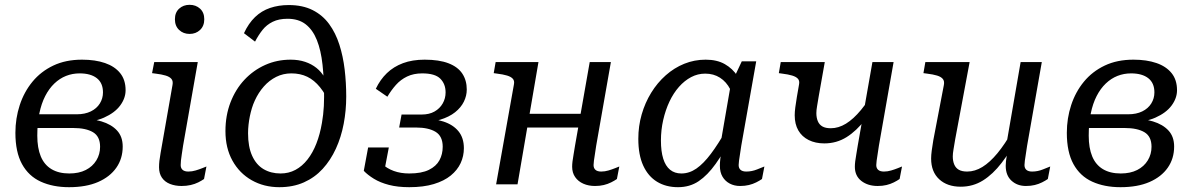

<svg xmlns="http://www.w3.org/2000/svg" viewBox="-20 -766 4969 798"><path d="M268 -45Q308 -45 336.5 -59.5Q365 -74 380.5 -99.5Q396 -125 396 -156Q396 -199 366.5 -216.5Q337 -234 284 -234H114L125 -291H299Q333 -291 357.5 -303Q382 -315 395 -336Q408 -357 408 -382Q408 -421 382.5 -441Q357 -461 311 -461Q281 -461 254.5 -450.5Q228 -440 206 -419Q184 -398 168 -367Q152 -336 143.5 -294.5Q135 -253 135 -202Q135 -151 149.5 -116Q164 -81 194 -63Q224 -45 268 -45ZM321 -518Q376 -518 416.5 -504Q457 -490 479.5 -462Q502 -434 502 -391Q502 -358 479.5 -327.5Q457 -297 412 -277Q367 -257 297 -257L337 -283L332 -249L305 -274Q360 -274 401.5 -261.5Q443 -249 466.5 -223.5Q490 -198 490 -157Q490 -107 463.5 -69Q437 -31 387.5 -9.5Q338 12 267 12Q200 12 149.5 -11Q99 -34 71.5 -84Q44 -134 44 -214Q44 -274 62 -329Q80 -384 115 -426.5Q150 -469 201.5 -493.5Q253 -518 321 -518Z M641 -71Q641 -84 642.5 -97.5Q644 -111 647.5 -130.5Q651 -150 656 -179L697 -413Q700 -429 692.5 -438Q685 -447 668.5 -452Q652 -457 627 -460L612 -462L621 -508H802L741 -161Q738 -140 735.5 -124.5Q733 -109 732 -98.5Q731 -88 731 -80Q731 -67 739 -60Q747 -53 763 -53Q778 -53 793 -57.5Q808 -62 820.5 -67Q833 -72 838 -74L828 -22Q818 -15 804 -8Q790 -1 772.5 3Q755 7 735 7Q708 7 686.5 -1.5Q665 -10 653 -27.5Q641 -45 641 -71ZM707 -686Q707 -714 724.5 -730Q742 -746 768 -746Q794 -746 811.5 -730Q829 -714 829 -686Q829 -658 811.5 -641.5Q794 -625 768 -625Q742 -625 724.5 -641.5Q707 -658 707 -686Z M1175 -688Q1139 -688 1113.5 -675.5Q1088 -663 1071 -641.5Q1054 -620 1040 -593L994 -628Q1013 -669 1040 -695Q1067 -721 1102.5 -733Q1138 -745 1180 -745Q1238 -745 1279.5 -724Q1321 -703 1348 -666Q1375 -629 1390.5 -580.5Q1406 -532 1412.5 -477Q1419 -422 1419 -365Q1419 -307 1408.5 -251.5Q1398 -196 1376 -148Q1354 -100 1321 -64Q1288 -28 1243 -8Q1198 12 1141 12Q1077 12 1026 -17Q975 -46 946 -98.5Q917 -151 917 -221Q917 -286 938 -340.5Q959 -395 996 -434.5Q1033 -474 1082 -496Q1131 -518 1188 -518Q1221 -518 1248 -509Q1275 -500 1295.5 -483.5Q1316 -467 1329 -444Q1342 -421 1346 -392L1354 -328Q1334 -374 1310 -403.5Q1286 -433 1257 -447Q1228 -461 1191 -461Q1157 -461 1128 -446.5Q1099 -432 1076.5 -406.5Q1054 -381 1039 -348Q1032 -333 1027 -316.5Q1022 -300 1018.5 -283Q1015 -266 1013 -248Q1011 -230 1011 -212Q1011 -156 1028 -118.5Q1045 -81 1075.5 -63Q1106 -45 1146 -45Q1180 -45 1208 -60Q1236 -75 1258 -103Q1280 -131 1295 -169.5Q1310 -208 1318 -255Q1321 -272 1323 -289.5Q1325 -307 1326 -325.5Q1327 -344 1327 -363Q1327 -437 1320.5 -497Q1314 -557 1297 -599.5Q1280 -642 1250.5 -665Q1221 -688 1175 -688Z M1735 -461Q1699 -461 1672 -448Q1645 -435 1625.5 -413Q1606 -391 1590 -364L1542 -397Q1560 -435 1588 -462Q1616 -489 1655 -503.5Q1694 -518 1745 -518Q1805 -518 1844 -503Q1883 -488 1901.5 -460Q1920 -432 1920 -394Q1920 -368 1908 -343.5Q1896 -319 1871.5 -299.5Q1847 -280 1809.5 -268.5Q1772 -257 1721 -257L1761 -283L1756 -249L1729 -274Q1782 -274 1822.5 -261Q1863 -248 1885.5 -220.5Q1908 -193 1908 -150Q1908 -117 1894.5 -88Q1881 -59 1853.5 -36.5Q1826 -14 1783 -1Q1740 12 1681 12Q1633 12 1596.5 2.5Q1560 -7 1534 -23Q1508 -39 1492 -56L1510 -153H1596L1580 -69Q1566 -69 1555.5 -78.5Q1545 -88 1540.5 -101.5Q1536 -115 1541 -127Q1549 -103 1568.5 -84.5Q1588 -66 1616.5 -55.5Q1645 -45 1681 -45Q1732 -45 1762.5 -60Q1793 -75 1806.5 -100Q1820 -125 1820 -156Q1820 -200 1790.5 -218Q1761 -236 1709 -236H1639L1649 -290H1733Q1764 -290 1786 -302.5Q1808 -315 1820 -336Q1832 -357 1832 -382Q1832 -417 1810 -439Q1788 -461 1735 -461Z M2131 -236H2422L2432 -293H2141ZM2042 0H2131L2218 -508H2040L2032 -462L2046 -460Q2071 -457 2087.5 -452Q2104 -447 2111.5 -438.5Q2119 -430 2116 -415ZM2447 -80Q2447 -87 2448.5 -98Q2450 -109 2452.5 -124.5Q2455 -140 2458 -161L2519 -508H2431L2370 -161Q2367 -141 2364 -124.5Q2361 -108 2359.5 -95.5Q2358 -83 2358 -73Q2358 -48 2370.5 -30Q2383 -12 2404.5 -2.5Q2426 7 2453 7Q2473 7 2489.5 3Q2506 -1 2520 -8Q2534 -15 2544 -22L2554 -74Q2549 -72 2536.5 -67Q2524 -62 2509 -57.5Q2494 -53 2479 -53Q2463 -53 2455 -60Q2447 -67 2447 -80Z M3076 -377 3035 -321Q3031 -364 3015 -395Q2999 -426 2972.5 -443Q2946 -460 2911 -460Q2880 -460 2852.5 -445.5Q2825 -431 2802 -405Q2779 -379 2762.5 -344Q2746 -309 2736.5 -267.5Q2727 -226 2727 -182Q2727 -137 2736.5 -106.5Q2746 -76 2765 -60.5Q2784 -45 2812 -45Q2845 -45 2874.5 -65.5Q2904 -86 2934.5 -126.5Q2965 -167 2999 -227L3023 -199Q2988 -132 2954.5 -85Q2921 -38 2884 -13Q2847 12 2798 12Q2748 12 2711 -10.5Q2674 -33 2653.5 -77.5Q2633 -122 2633 -189Q2633 -242 2647 -290.5Q2661 -339 2686.5 -380.5Q2712 -422 2747 -453Q2782 -484 2824 -501Q2866 -518 2913 -518Q2960 -518 2992.5 -499.5Q3025 -481 3045.5 -449.5Q3066 -418 3076 -377ZM3123 -511 3061 -161Q3058 -140 3055.5 -124.5Q3053 -109 3051.5 -98Q3050 -87 3050 -80Q3050 -67 3058 -60Q3066 -53 3082 -53Q3105 -53 3127 -62Q3149 -71 3157 -74L3147 -22Q3137 -15 3123 -8Q3109 -1 3092.5 3Q3076 7 3056 7Q3032 7 3013 -3Q2994 -13 2983 -31.5Q2972 -50 2972 -77Q2972 -91 2974 -107.5Q2976 -124 2981 -152L2967 -124L3019 -425L3025 -430L3063 -511Z M3383 -367Q3379 -342 3376 -325Q3373 -308 3373 -296Q3373 -277 3379 -262.5Q3385 -248 3398 -240.5Q3411 -233 3433 -233Q3465 -233 3496 -252Q3527 -271 3558.5 -309Q3590 -347 3622 -404L3646 -379Q3612 -316 3576 -269Q3540 -222 3498.5 -196Q3457 -170 3406 -170Q3369 -170 3341 -184Q3313 -198 3298 -224Q3283 -250 3283 -287Q3283 -301 3285.5 -320Q3288 -339 3292 -363L3301 -415Q3304 -430 3296.5 -438.5Q3289 -447 3272.5 -452Q3256 -457 3231 -460L3217 -462L3225 -508H3408ZM3622 -80Q3622 -67 3630 -60Q3638 -53 3654 -53Q3669 -53 3684 -57.5Q3699 -62 3711.5 -67Q3724 -72 3729 -74L3719 -22Q3709 -15 3695 -8Q3681 -1 3664.5 3Q3648 7 3628 7Q3587 7 3560 -14Q3533 -35 3533 -73Q3533 -83 3534.5 -95.5Q3536 -108 3539 -124.5Q3542 -141 3545 -161L3606 -508H3694L3633 -161Q3630 -140 3627.5 -124.5Q3625 -109 3623.5 -98Q3622 -87 3622 -80Z M3950 -187Q3946 -162 3943 -145Q3940 -128 3940 -116Q3940 -97 3946 -82.5Q3952 -68 3965 -60.5Q3978 -53 4000 -53Q4032 -53 4063 -72Q4094 -91 4125.5 -129Q4157 -167 4189 -224L4213 -199Q4179 -136 4143 -89Q4107 -42 4065.5 -16Q4024 10 3973 10Q3917 10 3883.5 -21Q3850 -52 3850 -107Q3850 -121 3852.5 -140Q3855 -159 3859 -183L3903 -413Q3906 -429 3898.5 -438Q3891 -447 3874.5 -452Q3858 -457 3833 -460L3818 -462L3826 -508H4010ZM4249 -161Q4246 -140 4243.5 -124.5Q4241 -109 4239.5 -98Q4238 -87 4238 -80Q4238 -67 4246 -60Q4254 -53 4270 -53Q4293 -53 4315 -62Q4337 -71 4345 -74L4335 -22Q4325 -15 4311 -8Q4297 -1 4280.5 3Q4264 7 4244 7Q4208 7 4184 -15Q4160 -37 4160 -77Q4160 -86 4161 -95.5Q4162 -105 4164 -116Q4166 -127 4169 -141L4159 -144L4222 -508H4310Z M4638 -45Q4678 -45 4706.5 -59.5Q4735 -74 4750.5 -99.5Q4766 -125 4766 -156Q4766 -199 4736.5 -216.5Q4707 -234 4654 -234H4484L4495 -291H4669Q4703 -291 4727.5 -303Q4752 -315 4765 -336Q4778 -357 4778 -382Q4778 -421 4752.5 -441Q4727 -461 4681 -461Q4651 -461 4624.5 -450.5Q4598 -440 4576 -419Q4554 -398 4538 -367Q4522 -336 4513.5 -294.5Q4505 -253 4505 -202Q4505 -151 4519.5 -116Q4534 -81 4564 -63Q4594 -45 4638 -45ZM4691 -518Q4746 -518 4786.5 -504Q4827 -490 4849.5 -462Q4872 -434 4872 -391Q4872 -358 4849.5 -327.5Q4827 -297 4782 -277Q4737 -257 4667 -257L4707 -283L4702 -249L4675 -274Q4730 -274 4771.5 -261.5Q4813 -249 4836.5 -223.5Q4860 -198 4860 -157Q4860 -107 4833.5 -69Q4807 -31 4757.5 -9.5Q4708 12 4637 12Q4570 12 4519.5 -11Q4469 -34 4441.5 -84Q4414 -134 4414 -214Q4414 -274 4432 -329Q4450 -384 4485 -426.5Q4520 -469 4571.5 -493.5Q4623 -518 4691 -518Z"/></svg>

Font: Roboto Serif 20pt
Style: Italic
Weight: 400
Italic angle: -10°
Designer: Greg Gazdowicz
Foundry: Commercial Type
Version: Version 1.008